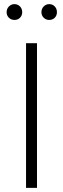

<svg xmlns="http://www.w3.org/2000/svg" viewBox="-20 -909 305 929"><path d="M106 0V-700H159V0ZM218 -812.5Q202.5 -812.5 191.5 -823.2Q180.5 -834 180.5 -850Q180.5 -866.5 191.5 -877.8Q202.5 -889 218 -889Q234.5 -889 245 -877.8Q255.5 -866.5 255.5 -850Q255.5 -834 245 -823.2Q234.5 -812.5 218 -812.5ZM50 -812.5Q34 -812.5 23 -823.2Q12 -834 12 -850Q12 -866.5 23.2 -877.8Q34.5 -889 49.5 -889Q66 -889 76.8 -877.8Q87.5 -866.5 87.5 -850Q87.5 -834 76.8 -823.2Q66 -812.5 50 -812.5Z"/></svg>

Font: Overpass ExtraLight
Style: Regular
Weight: 250
Designer: Delve Withrington, Dave Bailey, Thomas Jockin
Foundry: Delve Fonts LLC
Version: Version 4.000